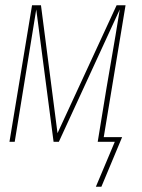

<svg xmlns="http://www.w3.org/2000/svg" viewBox="-20 -540 540 731"><path d="M366 171H345L417 0H352L369 -104Q385 -204 402.5 -304Q420 -404 436 -504L204 0H184L118 -504Q102 -404 85.5 -304Q69 -204 53 -104L36 0H16L102 -520H136L199 -33L424 -520H458L375 -18H445Z"/></svg>

Font: Iosevka Thin
Style: Italic
Weight: 100
Italic angle: -9°
Monospace: yes
Designer: Belleve Invis
Foundry: Belleve Invis
Version: Version 32.5.0; ttfautohint (v1.8.4)